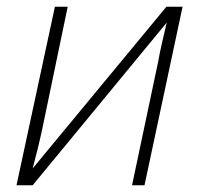

<svg xmlns="http://www.w3.org/2000/svg" viewBox="-20 -550 589 570"><path d="M29 0 143 -530H181L105 -165Q99 -137 91.5 -106.5Q84 -76 77 -50L474 -530H522L409 0H372L450 -369Q454 -393 461.5 -425Q469 -457 475 -483L77 0Z"/></svg>

Font: Noto Sans Disp ExtLt
Style: Italic
Weight: 200
Italic angle: -12°
Designer: Monotype Design Team
Foundry: Monotype Imaging Inc.
Version: Version 2.000;GOOG;noto-source:20170915:90ef993387c0